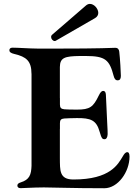

<svg xmlns="http://www.w3.org/2000/svg" viewBox="-20 -982 709 1006"><path d="M575.6 -583.8C578.8 -572.1 583.8 -561.1 596.2 -561.1C610.4 -561.1 612.9 -571.7 613.3 -584.5C613.6 -596.9 609 -677.6 604.8 -711.6C603.3 -722.7 598.4 -731.5 583.5 -731.5C555.8 -731.5 530.9 -727.3 258.9 -727.3H182.2C122.9 -728 77.4 -732.2 45.5 -732.2C34.1 -732.2 29.1 -726.6 29.1 -718.8C29.1 -710.2 35.2 -703.8 56.1 -698.9C117.2 -684.7 144.9 -662.6 144.9 -595.9H145.2V-113.3C143.5 -66.4 134.6 -40.5 88.4 -26.3C76.7 -22.7 71 -17.8 71 -9.6C71 -1.8 76.7 3.9 87.4 3.9C104 3.9 147.4 0.4 208.1 0H211.3C263.8 0 354 4.3 526.6 4.3C597.7 4.3 658.7 -81 658.7 -161.9C658.7 -181.8 651.6 -184.7 647.4 -184.7C637.4 -184.7 631 -176.1 623.2 -162.6C598.4 -121.8 558.9 -41.5 364.7 -41.5C290.1 -41.5 294.4 -89.8 293.7 -153.8V-306.5H294V-336.3C294 -353.3 299.7 -359.7 316.8 -361.2C331.7 -362.2 352.3 -362.9 382.1 -363.3C455.3 -364 485.1 -352.6 502.1 -291.5C512.1 -255.3 517.4 -252.5 527.7 -252.5C536.9 -252.5 543.3 -261.7 544 -278.8C544.7 -297.9 540.5 -344.5 534.8 -485.8C534.1 -500.7 528.1 -505.7 520.6 -505.7C513.5 -505.7 506.4 -500 497.9 -482.2C468.4 -421.2 451.7 -407.7 382.8 -407.7C350.1 -407.7 330.6 -408.4 316.8 -409.4C299.7 -411.2 294 -417.6 294 -434.7V-468H293.7V-631C294.4 -680 319.2 -687.5 398.1 -688.6H430C533 -688.6 553.6 -667.6 575.6 -583.8ZM247.9 -787.6C247.9 -777.7 257.1 -767 267 -767C269.2 -767 271.3 -767.8 273.4 -769.2L478 -887.1C489.7 -893.8 494.7 -903.8 495 -914.1C495 -936.8 473 -961.6 451 -961.6C443.9 -961.6 437.5 -958.8 431.1 -953.8L253.6 -800.4C249.3 -796.9 247.5 -792.3 247.9 -787.6Z"/></svg>

Font: Margiela Serif Semibold
Style: Regular
Weight: 600
Designer: Andreas Faust, Stefan Endress
Version: Version 1.002;FEAKit 1.0